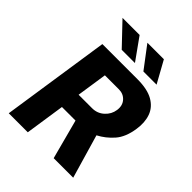

<svg xmlns="http://www.w3.org/2000/svg" viewBox="-255 -1067 1206 1206"><g transform="rotate(45 348.0 -464.5)"><path d="M37.5 0 146 -723H457.5Q546.5 -723 597.5 -693.8Q648.5 -664.5 666.5 -613.8Q684.5 -563 674.5 -498.5Q662 -414 620.5 -366.8Q579 -319.5 525 -291.5L610 0H436.5L366.5 -264H246L206.5 0ZM265.5 -392.5H385.5Q431.5 -392.5 464.8 -422.8Q498 -453 504 -495.5Q510.5 -539.5 485.5 -567.5Q460.5 -595.5 420.5 -595.5H296ZM486.5 -929 567 -783.5H450L340 -929ZM271 -929 375 -783.5H257.5L119 -929Z"/></g></svg>

Font: Public Sans ExtraBold
Style: Italic
Weight: 800
Italic angle: -8°
Designer: The Public Sans project authors (U.S. Web Design System). Libre Franklin designed by Pablo Impallari and Rodrigo Fuenzal
Version: Version 1.007; ttfautohint (v1.8.1) -l 8 -r 50 -G 200 -x 14 